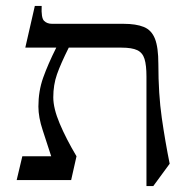

<svg xmlns="http://www.w3.org/2000/svg" viewBox="-20 -605 618 645"><path d="M159 -278Q159 -241 180.5 -190Q202 -139 237 -80L219 0H36L55 -80H152Q138 -124 123.5 -167.5Q109 -211 109 -247Q109 -299 125 -344Q141 -389 169 -445H65L97 -585H120Q118 -545 128 -535Q138 -525 155 -525H395Q437 -525 463 -514.5Q489 -504 500.5 -475Q512 -446 512 -390Q512 -289 523.5 -209Q535 -129 550 -55L495 20H472V-348Q472 -386 465.5 -407Q459 -428 441 -436.5Q423 -445 388 -445H211Q184 -391 171.5 -355.5Q159 -320 159 -278Z"/></svg>

Font: Bona Nova SC
Style: Regular
Weight: 400
Designer: Mateusz Machalski
Foundry: Capitalics
Version: Version 4.001; ttfautohint (v1.8.4.7-5d5b)